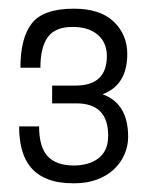

<svg xmlns="http://www.w3.org/2000/svg" viewBox="-20 -806 340 442"><path d="M150 -384Q114 -384 90 -393.5Q66 -403 51.5 -420Q37 -437 30.5 -461Q24 -485 24 -515H70Q70 -467 90 -446Q110 -425 150 -425Q165 -425 179 -428.5Q193 -432 204.5 -440Q216 -448 222.5 -461Q229 -474 229 -494Q229 -568 156 -568H100V-609H154Q226 -609 226 -677Q226 -708 205 -726Q184 -744 147 -744Q107 -744 90 -720.5Q73 -697 73 -650H27Q27 -719 53.5 -752.5Q80 -786 150 -786Q211 -786 242 -756Q273 -726 273 -682Q273 -610 216 -589Q275 -568 275 -491Q275 -470 266.5 -450.5Q258 -431 242 -416Q226 -401 203 -392.5Q180 -384 150 -384Z"/></svg>

Font: Tanohe Sans Light
Style: Regular
Weight: 300
Designer: Village Type and Design LLC & Cristiano Sobral
Foundry: Cooper Hewitt Smithsonian Design Museum
Version: Version 1.00;September 29, 2021;FontCreator 13.0.0.2655 64-b